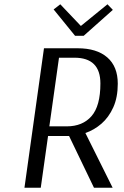

<svg xmlns="http://www.w3.org/2000/svg" viewBox="-20 -875 579 895"><path d="M230 -831 261 -855 357 -754 481 -855 506 -829 370 -708H330ZM185 -650H342Q431 -650 480 -607.5Q529 -565 529 -485Q529 -421 508 -374.5Q487 -328 453 -298.5Q419 -269 378 -255L505 0H418L302 -241H204L170 0H94ZM255 -606 210 -286H291Q365 -286 406.5 -333.5Q448 -381 448 -486Q448 -606 327 -606Z"/></svg>

Font: Arsenal SC
Style: Italic
Weight: 400
Italic angle: -9.10001°
Designer: Andrij Shevchenko
Foundry: Stairsfor
Version: Version 2.001; ttfautohint (v1.8.4.7-5d5b)